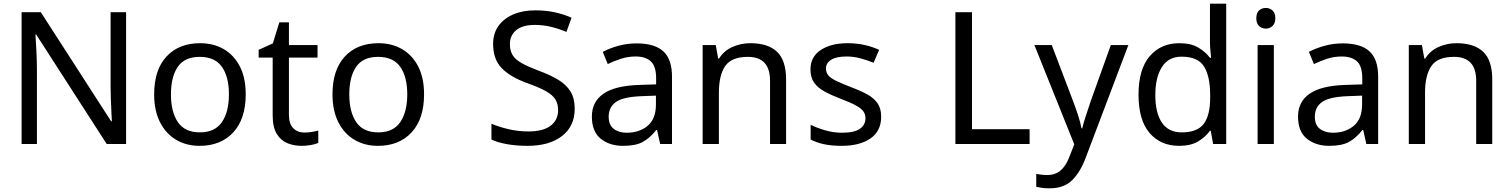

<svg xmlns="http://www.w3.org/2000/svg" viewBox="-20 -780 8184 1040"><path d="M663 0H558L176 -593H172Q174 -558 177 -506Q180 -454 180 -399V0H97V-714H201L582 -123H586Q585 -139 583.5 -171Q582 -203 580.5 -241Q579 -279 579 -311V-714H663Z M1311 -269Q1311 -136 1243.5 -63Q1176 10 1061 10Q990 10 934.5 -22.5Q879 -55 847 -117.5Q815 -180 815 -269Q815 -402 882 -474Q949 -546 1064 -546Q1137 -546 1192.5 -513.5Q1248 -481 1279.5 -419.5Q1311 -358 1311 -269ZM906 -269Q906 -174 943.5 -118.5Q981 -63 1063 -63Q1144 -63 1182 -118.5Q1220 -174 1220 -269Q1220 -364 1182 -418Q1144 -472 1062 -472Q980 -472 943 -418Q906 -364 906 -269Z M1629 -62Q1649 -62 1670 -65.5Q1691 -69 1704 -73V-6Q1690 1 1664 5.5Q1638 10 1614 10Q1572 10 1536.5 -4.5Q1501 -19 1479 -55Q1457 -91 1457 -156V-468H1381V-510L1458 -545L1493 -659H1545V-536H1700V-468H1545V-158Q1545 -109 1568.5 -85.5Q1592 -62 1629 -62Z M2277 -269Q2277 -136 2209.5 -63Q2142 10 2027 10Q1956 10 1900.5 -22.5Q1845 -55 1813 -117.5Q1781 -180 1781 -269Q1781 -402 1848 -474Q1915 -546 2030 -546Q2103 -546 2158.5 -513.5Q2214 -481 2245.5 -419.5Q2277 -358 2277 -269ZM1872 -269Q1872 -174 1909.5 -118.5Q1947 -63 2029 -63Q2110 -63 2148 -118.5Q2186 -174 2186 -269Q2186 -364 2148 -418Q2110 -472 2028 -472Q1946 -472 1909 -418Q1872 -364 1872 -269Z M3093 -191Q3093 -96 3024 -43Q2955 10 2838 10Q2778 10 2727 1Q2676 -8 2642 -24V-110Q2678 -94 2731.5 -81Q2785 -68 2842 -68Q2922 -68 2962.5 -99Q3003 -130 3003 -183Q3003 -218 2988 -242Q2973 -266 2936.5 -286.5Q2900 -307 2835 -330Q2744 -363 2697.5 -411Q2651 -459 2651 -542Q2651 -599 2680 -639.5Q2709 -680 2760.5 -702Q2812 -724 2879 -724Q2938 -724 2987 -713Q3036 -702 3076 -684L3048 -607Q3011 -623 2967.5 -634Q2924 -645 2877 -645Q2810 -645 2776 -616.5Q2742 -588 2742 -541Q2742 -505 2757 -481Q2772 -457 2806 -438Q2840 -419 2898 -397Q2961 -374 3004.5 -347.5Q3048 -321 3070.5 -284Q3093 -247 3093 -191Z M3428 -545Q3526 -545 3573 -502Q3620 -459 3620 -365V0H3556L3539 -76H3535Q3500 -32 3461.5 -11Q3423 10 3355 10Q3282 10 3234 -28.5Q3186 -67 3186 -149Q3186 -229 3249 -272.5Q3312 -316 3443 -320L3534 -323V-355Q3534 -422 3505 -448Q3476 -474 3423 -474Q3381 -474 3343 -461.5Q3305 -449 3272 -433L3245 -499Q3280 -518 3328 -531.5Q3376 -545 3428 -545ZM3454 -259Q3354 -255 3315.5 -227Q3277 -199 3277 -148Q3277 -103 3304.5 -82Q3332 -61 3375 -61Q3443 -61 3488 -98.5Q3533 -136 3533 -214V-262Z M4044 -546Q4140 -546 4189 -499.5Q4238 -453 4238 -349V0H4151V-343Q4151 -472 4031 -472Q3942 -472 3908 -422Q3874 -372 3874 -278V0H3786V-536H3857L3870 -463H3875Q3901 -505 3947 -525.5Q3993 -546 4044 -546Z M4753 -148Q4753 -70 4695 -30Q4637 10 4539 10Q4483 10 4442.5 1Q4402 -8 4371 -24V-104Q4403 -88 4448.5 -74.5Q4494 -61 4541 -61Q4608 -61 4638 -82.5Q4668 -104 4668 -140Q4668 -160 4657 -176Q4646 -192 4617.5 -208Q4589 -224 4536 -244Q4484 -264 4447 -284Q4410 -304 4390 -332Q4370 -360 4370 -404Q4370 -472 4425.5 -509Q4481 -546 4571 -546Q4620 -546 4662.5 -536.5Q4705 -527 4742 -510L4712 -440Q4678 -454 4641 -464Q4604 -474 4565 -474Q4511 -474 4482.5 -456.5Q4454 -439 4454 -409Q4454 -387 4467 -371.5Q4480 -356 4510.5 -341.5Q4541 -327 4592 -307Q4643 -288 4679 -268Q4715 -248 4734 -219.5Q4753 -191 4753 -148Z M5155 0V-714H5245V-80H5557V0Z M5583 -536H5677L5793 -231Q5808 -191 5820 -154.5Q5832 -118 5838 -85H5842Q5848 -110 5861 -150.5Q5874 -191 5888 -232L5997 -536H6092L5861 74Q5833 150 5788.5 195Q5744 240 5666 240Q5642 240 5624 237.5Q5606 235 5593 232V162Q5604 164 5619.5 166Q5635 168 5652 168Q5698 168 5726.5 142Q5755 116 5771 73L5799 2Z M6367 10Q6267 10 6207 -59.5Q6147 -129 6147 -267Q6147 -405 6207.5 -475.5Q6268 -546 6368 -546Q6430 -546 6469.5 -523Q6509 -500 6534 -467H6540Q6539 -480 6536.5 -505.5Q6534 -531 6534 -546V-760H6622V0H6551L6538 -72H6534Q6510 -38 6470 -14Q6430 10 6367 10ZM6381 -63Q6466 -63 6500.5 -109.5Q6535 -156 6535 -250V-266Q6535 -366 6502 -419.5Q6469 -473 6380 -473Q6309 -473 6273.5 -416.5Q6238 -360 6238 -265Q6238 -169 6273.5 -116Q6309 -63 6381 -63Z M6837 -737Q6857 -737 6872.5 -723.5Q6888 -710 6888 -681Q6888 -653 6872.5 -639Q6857 -625 6837 -625Q6815 -625 6800 -639Q6785 -653 6785 -681Q6785 -710 6800 -723.5Q6815 -737 6837 -737ZM6880 -536V0H6792V-536Z M7253 -545Q7351 -545 7398 -502Q7445 -459 7445 -365V0H7381L7364 -76H7360Q7325 -32 7286.5 -11Q7248 10 7180 10Q7107 10 7059 -28.5Q7011 -67 7011 -149Q7011 -229 7074 -272.5Q7137 -316 7268 -320L7359 -323V-355Q7359 -422 7330 -448Q7301 -474 7248 -474Q7206 -474 7168 -461.5Q7130 -449 7097 -433L7070 -499Q7105 -518 7153 -531.5Q7201 -545 7253 -545ZM7279 -259Q7179 -255 7140.5 -227Q7102 -199 7102 -148Q7102 -103 7129.5 -82Q7157 -61 7200 -61Q7268 -61 7313 -98.5Q7358 -136 7358 -214V-262Z M7869 -546Q7965 -546 8014 -499.5Q8063 -453 8063 -349V0H7976V-343Q7976 -472 7856 -472Q7767 -472 7733 -422Q7699 -372 7699 -278V0H7611V-536H7682L7695 -463H7700Q7726 -505 7772 -525.5Q7818 -546 7869 -546Z"/></svg>

Font: Noto Sans Lydian
Style: Regular
Weight: 400
Designer: Monotype Design Team
Foundry: Monotype Imaging Inc.
Version: Version 2.002; ttfautohint (v1.8.4.7-5d5b)